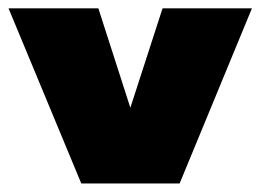

<svg xmlns="http://www.w3.org/2000/svg" viewBox="-20 -430 622 450"><path d="M0 -410.5H210.5L285.5 -177.5L361 -410.5H570.5L401 0H170.5Z"/></svg>

Font: League Spartan Thin Black
Style: Regular
Weight: 900
Version: Version 2.002